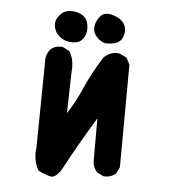

<svg xmlns="http://www.w3.org/2000/svg" viewBox="-46 -604 592 661"><g transform="rotate(5 250.0 -274.0)"><path d="M94.2 -62Q94.2 -72.3 95.7 -82.5L99.6 -390.6Q102.1 -408.7 113.8 -422.4Q127.9 -435.1 148.4 -435.1Q151.4 -435.1 156.2 -434.6L179.2 -422.9L180.7 -420.9Q194.3 -397 194.3 -368.2Q194.3 -361.3 193.4 -354L189.9 -209Q217.3 -251 236.8 -295.9Q262.7 -354.5 297.9 -410.2Q318.8 -430.2 341.8 -430.2Q348.1 -430.2 355 -428.2L377.9 -417L389.6 -393.6L387.7 -39.1L376.5 -16.6L375 -15.6Q361.3 -3.4 340.8 -3.4Q337.9 -3.4 333 -3.9L310.5 -15.1L309.6 -16.6Q298.3 -29.8 295.9 -48.3V-200.2Q269.5 -157.2 241.7 -108.9Q213.9 -60.5 196.3 -26.9Q186 -6.8 176.5 2.7Q167 12.2 157.2 13.7H156.2Q131.8 9.3 109.4 -3.9L108.4 -5.9Q94.2 -31.2 94.2 -62ZM176.8 -454.1Q154.8 -456.5 138.4 -472.7Q122.1 -488.8 122.1 -511.7Q122.1 -530.8 140.1 -547.9Q153.8 -560.5 174.3 -560.5Q182.6 -560.5 192.4 -558.6Q225.1 -550.3 231.4 -525.9Q239.7 -497.1 226.6 -474.1Q220.7 -463.9 211.4 -458.7Q202.1 -453.6 187 -453.6Q182.1 -453.6 176.8 -454.1ZM257.8 -508.8Q257.8 -521.5 264.2 -534.7Q268.6 -544.4 276.4 -552.7Q285.6 -562 301.3 -562Q311 -562 321.3 -558.1Q350.6 -548.3 359.9 -528.3Q364.3 -518.6 364.3 -507.6Q364.3 -496.6 358.9 -484.4Q348.1 -460 305.2 -460Q301.3 -460 299.8 -460Q285.2 -463.4 270.5 -478.5Q257.8 -491.7 257.8 -508.8Z"/></g></svg>

Font: Bakudai
Style: Bold
Weight: 700
Version: Version 1.48